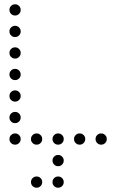

<svg xmlns="http://www.w3.org/2000/svg" viewBox="-20 -696 640 892"><path d="M49 -676Q39 -676 31.5 -668.5Q24 -661 24 -651V-649Q24 -639 31.5 -631.5Q39 -624 49 -624H51Q61 -624 68.5 -631.5Q76 -639 76 -649V-651Q76 -661 68.5 -668.5Q61 -676 51 -676ZM49 -576Q39 -576 31.5 -568.5Q24 -561 24 -551V-549Q24 -539 31.5 -531.5Q39 -524 49 -524H51Q61 -524 68.5 -531.5Q76 -539 76 -549V-551Q76 -561 68.5 -568.5Q61 -576 51 -576ZM49 -476Q39 -476 31.5 -468.5Q24 -461 24 -451V-449Q24 -439 31.5 -431.5Q39 -424 49 -424H51Q61 -424 68.5 -431.5Q76 -439 76 -449V-451Q76 -461 68.5 -468.5Q61 -476 51 -476ZM49 -376Q39 -376 31.5 -368.5Q24 -361 24 -351V-349Q24 -339 31.5 -331.5Q39 -324 49 -324H51Q61 -324 68.5 -331.5Q76 -339 76 -349V-351Q76 -361 68.5 -368.5Q61 -376 51 -376ZM49 -276Q39 -276 31.5 -268.5Q24 -261 24 -251V-249Q24 -239 31.5 -231.5Q39 -224 49 -224H51Q61 -224 68.5 -231.5Q76 -239 76 -249V-251Q76 -261 68.5 -268.5Q61 -276 51 -276ZM49 -176Q39 -176 31.5 -168.5Q24 -161 24 -151V-149Q24 -139 31.5 -131.5Q39 -124 49 -124H51Q61 -124 68.5 -131.5Q76 -139 76 -149V-151Q76 -161 68.5 -168.5Q61 -176 51 -176ZM49 -76Q39 -76 31.5 -68.5Q24 -61 24 -51V-49Q24 -39 31.5 -31.5Q39 -24 49 -24H51Q61 -24 68.5 -31.5Q76 -39 76 -49V-51Q76 -61 68.5 -68.5Q61 -76 51 -76ZM149 -76Q139 -76 131.5 -68.5Q124 -61 124 -51V-49Q124 -39 131.5 -31.5Q139 -24 149 -24H151Q161 -24 168.5 -31.5Q176 -39 176 -49V-51Q176 -61 168.5 -68.5Q161 -76 151 -76ZM249 -76Q239 -76 231.5 -68.5Q224 -61 224 -51V-49Q224 -39 231.5 -31.5Q239 -24 249 -24H251Q261 -24 268.5 -31.5Q276 -39 276 -49V-51Q276 -61 268.5 -68.5Q261 -76 251 -76ZM349 -76Q339 -76 331.5 -68.5Q324 -61 324 -51V-49Q324 -39 331.5 -31.5Q339 -24 349 -24H351Q361 -24 368.5 -31.5Q376 -39 376 -49V-51Q376 -61 368.5 -68.5Q361 -76 351 -76ZM449 -76Q439 -76 431.5 -68.5Q424 -61 424 -51V-49Q424 -39 431.5 -31.5Q439 -24 449 -24H451Q461 -24 468.5 -31.5Q476 -39 476 -49V-51Q476 -61 468.5 -68.5Q461 -76 451 -76ZM249 24Q239 24 231.5 31.5Q224 39 224 49V51Q224 61 231.5 68.5Q239 76 249 76H251Q261 76 268.5 68.5Q276 61 276 51V49Q276 39 268.5 31.5Q261 24 251 24ZM149 124Q139 124 131.5 131.5Q124 139 124 149V151Q124 161 131.5 168.5Q139 176 149 176H151Q161 176 168.5 168.5Q176 161 176 151V149Q176 139 168.5 131.5Q161 124 151 124ZM249 124Q239 124 231.5 131.5Q224 139 224 149V151Q224 161 231.5 168.5Q239 176 249 176H251Q261 176 268.5 168.5Q276 161 276 151V149Q276 139 268.5 131.5Q261 124 251 124Z"/></svg>

Font: Doto Rounded
Style: Regular
Weight: 400
Monospace: yes
Version: Version 1.000